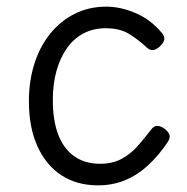

<svg xmlns="http://www.w3.org/2000/svg" viewBox="-20 -539 562 578"><path d="M275 19Q212 19 165.5 -11Q119 -41 93 -98Q67 -155 67 -234Q67 -295 83.5 -347Q100 -399 131 -437.5Q162 -476 205 -497.5Q248 -519 300 -519Q343 -519 388.5 -499.5Q434 -480 468 -439Q476 -429 474.5 -420Q473 -411 463 -401Q452 -390 442 -388.5Q432 -387 423 -395Q395 -421 367.5 -437.5Q340 -454 298 -454Q261 -454 231.5 -438.5Q202 -423 181.5 -394Q161 -365 150 -325.5Q139 -286 139 -237Q139 -177 155 -134.5Q171 -92 203 -69Q235 -46 281 -46Q319 -46 346.5 -61Q374 -76 395 -100Q416 -124 435 -149Q444 -161 454.5 -160Q465 -159 476 -151Q487 -142 490 -133.5Q493 -125 486 -113Q458 -71 426 -41.5Q394 -12 356.5 3.5Q319 19 275 19Z"/></svg>

Font: Playwrite FR Moderne Light
Style: Regular
Weight: 300
Version: Version 1.002